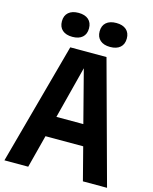

<svg xmlns="http://www.w3.org/2000/svg" viewBox="-137 -1037 898 1126"><g transform="rotate(15 312.5 -474.0)"><path d="M477.5 0 426 -199H197L145.5 0H1L202.5 -740H422.5L624 0ZM229.5 -325H393L311 -642ZM115.5 -875.5Q115.5 -910 137.2 -929Q159 -948 198 -948Q237 -948 258.5 -929Q280 -910 280 -875.5Q280 -840.5 258.5 -821.5Q237 -802.5 198 -802.5Q159 -802.5 137.2 -821.5Q115.5 -840.5 115.5 -875.5ZM344.5 -875.5Q344.5 -910 366.2 -929Q388 -948 427 -948Q466 -948 487.8 -929Q509.5 -910 509.5 -875.5Q509.5 -840.5 487.8 -821.5Q466 -802.5 427 -802.5Q388 -802.5 366.2 -821.8Q344.5 -841 344.5 -875.5Z"/></g></svg>

Font: Encode Sans Condensed
Style: Bold
Weight: 700
Width: 3
Designer: Multiple Designers
Foundry: Impallari Type
Version: Version 2.000